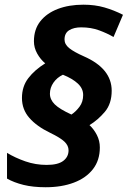

<svg xmlns="http://www.w3.org/2000/svg" viewBox="-20 -785 542 815"><path d="M173.8 9.8Q120.1 9.8 79.6 -0.2Q39.1 -10.3 9.8 -26.9V-136.2Q44.4 -115.2 87.6 -100.1Q130.9 -85 178.2 -85Q226.1 -85 248.5 -102.1Q271 -119.1 271 -147Q271 -167 253.7 -183.6Q236.3 -200.2 192.9 -221.2Q136.2 -248.5 104.7 -284.4Q73.2 -320.3 73.2 -369.1Q73.2 -418 100.1 -453.1Q127 -488.3 171.9 -516.1Q151.9 -532.7 137.9 -557.6Q124 -582.5 124 -609.9Q124 -660.2 151.1 -694.6Q178.2 -729 225.6 -747.1Q272.9 -765.1 334 -765.1Q382.8 -765.1 423.3 -753.4Q463.9 -741.7 502 -722.2L461.9 -627.9Q435.1 -643.6 400.9 -656.2Q366.7 -668.9 324.2 -668.9Q293.5 -668.9 273.7 -656.7Q253.9 -644.5 253.9 -617.2Q253.9 -596.7 273.9 -580.6Q293.9 -564.5 335.9 -545.9Q454.1 -494.1 454.1 -399.9Q454.1 -344.7 425 -310.3Q396 -275.9 359.9 -253.9Q378.4 -236.8 391.1 -212.2Q403.8 -187.5 403.8 -159.2Q403.8 -104.5 374.5 -66.9Q345.2 -29.3 293.5 -9.8Q241.7 9.8 173.8 9.8ZM283.2 -298.8Q301.8 -311 317.4 -331.8Q333 -352.5 333 -381.8Q333 -409.2 310.5 -430.2Q288.1 -451.2 247.1 -467.8Q222.2 -456.1 207 -434.3Q191.9 -412.6 191.9 -387.2Q191.9 -362.3 212.4 -342Q232.9 -321.8 283.2 -298.8Z"/></svg>

Font: Open Sans
Style: Bold Italic
Weight: 700
Italic angle: -12°
Designer: Monotype Design Team
Foundry: Monotype Imaging Inc.
Version: Version 3.003; ttfautohint (v1.8.4)